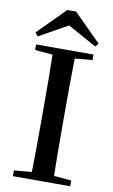

<svg xmlns="http://www.w3.org/2000/svg" viewBox="-103 -1003 622 1055"><g transform="rotate(10 208.5 -475.5)"><path d="M233 -951 385 -799 370 -780 173 -889H244L49 -780L33 -799L184 -951ZM48 0V-32L195 -45H220L368 -32V0ZM146 0Q148 -85 148.5 -170.5Q149 -256 149 -342V-393Q149 -479 148.5 -564.5Q148 -650 146 -735H271Q269 -651 268.5 -565Q268 -479 268 -393V-343Q268 -257 268.5 -171.5Q269 -86 271 0ZM48 -704V-735H368V-704L220 -691H195Z"/></g></svg>

Font: Noto Serif TC SemiBold
Style: Regular
Weight: 600
Version: Version 2.002-H1;hotconv 1.1.0;makeotfexe 2.6.0